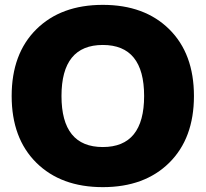

<svg xmlns="http://www.w3.org/2000/svg" viewBox="-20 -760 846 790"><path d="M129.5 -639.5Q231 -740 403 -740Q575 -740 676.5 -639.5Q778 -539 778 -365Q778 -191 676.5 -90.5Q575 10 403 10Q231 10 129.5 -90.5Q28 -191 28 -365Q28 -539 129.5 -639.5ZM233 -365Q233 -155 403 -155Q573 -155 573 -365Q573 -575 403 -575Q233 -575 233 -365Z"/></svg>

Font: Mplus 1p Black
Style: Regular
Weight: 900
Version: Version 1.061